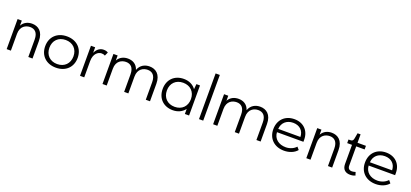

<svg xmlns="http://www.w3.org/2000/svg" viewBox="39 -1876 6431 3001"><g transform="rotate(20 3254.5 -375.0)"><path d="M440 -290V0H510V-290C510 -450 420 -510 320 -510C254 -510 187 -484 150 -416V-500H80V0H150V-280C150 -410 240 -450 310 -450C380 -450 440 -410 440 -290Z M900 -510C738 -510 630 -406 630 -250C630 -94 738 10 900 10C1062 10 1170 -94 1170 -250C1170 -406 1062 -510 900 -510ZM900 -50C780 -50 700 -130 700 -250C700 -370 780 -450 900 -450C1020 -450 1100 -370 1100 -250C1100 -130 1020 -50 900 -50Z M1557 -430 1584 -490C1567 -502 1543 -510 1510 -510C1451 -510 1400 -475 1370 -408V-500H1300V0H1370V-270C1370 -396 1442 -445 1500 -445C1523 -445 1542 -439 1557 -430Z M2034 -290V0H2104V-280C2104 -410 2194 -450 2264 -450C2334 -450 2394 -410 2394 -290V0H2464V-290C2464 -450 2374 -510 2274 -510C2198 -510 2123 -476 2090 -386C2062 -475 1991 -510 1914 -510C1848 -510 1781 -484 1744 -416V-500H1674V0H1744V-280C1744 -410 1834 -450 1904 -450C1974 -450 2034 -410 2034 -290Z M3044 0H3114V-500H3054L3046 -413C3003 -474 2932 -510 2844 -510C2688 -510 2584 -406 2584 -250C2584 -94 2688 10 2844 10C2930 10 3000 -25 3044 -84ZM2854 -50C2734 -50 2654 -130 2654 -250C2654 -370 2734 -450 2854 -450C2974 -450 3054 -370 3054 -250C3054 -130 2974 -50 2854 -50Z M3279 -760V0H3349V-760Z M3874 -290V0H3944V-280C3944 -410 4034 -450 4104 -450C4174 -450 4234 -410 4234 -290V0H4304V-290C4304 -450 4214 -510 4114 -510C4038 -510 3963 -476 3930 -386C3902 -475 3831 -510 3754 -510C3688 -510 3621 -484 3584 -416V-500H3514V0H3584V-280C3584 -410 3674 -450 3744 -450C3814 -450 3874 -410 3874 -290Z M4424 -250C4424 -94 4532 10 4694 10C4784 10 4865 -24 4909 -79L4872 -122C4833 -78 4771 -51 4704 -50C4582 -49 4499 -119 4494 -225H4934V-260C4934 -410 4834 -510 4684 -510C4528 -510 4424 -406 4424 -250ZM4495 -280C4501 -383 4576 -450 4684 -450C4792 -450 4862 -383 4864 -280Z M5424 -290V0H5494V-290C5494 -450 5404 -510 5304 -510C5238 -510 5171 -484 5134 -416V-500H5064V0H5134V-280C5134 -410 5224 -450 5294 -450C5364 -450 5424 -410 5424 -290Z M5584 -440H5664V-120C5664 -35 5714 10 5794 10C5829 10 5857 3 5879 -7L5862 -61C5843 -55 5822 -50 5804 -50C5758 -50 5734 -74 5734 -120V-440H5874V-500H5734V-640H5684L5668 -550C5661 -512 5648 -500 5614 -500H5584Z M5949 -250C5949 -94 6057 10 6219 10C6309 10 6390 -24 6434 -79L6397 -122C6358 -78 6296 -51 6229 -50C6107 -49 6024 -119 6019 -225H6459V-260C6459 -410 6359 -510 6209 -510C6053 -510 5949 -406 5949 -250ZM6020 -280C6026 -383 6101 -450 6209 -450C6317 -450 6387 -383 6389 -280Z"/></g></svg>

Font: Gully Light
Style: Regular
Weight: 300
Designer: jaikishan Patel
Foundry: MagicType
Version: Version 1.000;Glyphs 3.2 (3242)